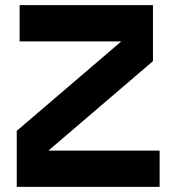

<svg xmlns="http://www.w3.org/2000/svg" viewBox="-20 -725 684 745"><path d="M45 0V-217.3L504 -610L532.8 -564.3H56.1V-705H573.5V-487.7L114.5 -95L92.9 -140.7H599.4V0Z"/></svg>

Font: TikTok Sans Light
Style: Regular
Weight: 300
Version: Version 4.000